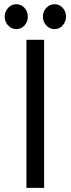

<svg xmlns="http://www.w3.org/2000/svg" viewBox="-20 -913 343 933"><path d="M108.4 0V-719.7H194.3V0ZM245.1 -771.5Q221.7 -771.5 205.1 -789.3Q188.5 -807.1 188.5 -832Q188.5 -856.9 205.1 -874.8Q221.7 -892.6 245.1 -892.6Q268.1 -892.6 284.4 -875.2Q300.8 -857.9 300.8 -832Q300.8 -808.1 284.7 -789.8Q268.6 -771.5 245.1 -771.5ZM59.6 -771.5Q36.1 -771.5 19.5 -789.3Q2.9 -807.1 2.9 -832Q2.9 -856.9 19.5 -874.8Q36.1 -892.6 59.6 -892.6Q83 -892.6 99.1 -874.8Q115.2 -856.9 115.2 -832Q115.2 -807.1 99.1 -789.3Q83 -771.5 59.6 -771.5Z"/></svg>

Font: Reddit Sans Condensed
Style: Regular
Weight: 400
Designer: Stephen Hutchings
Foundry: Reddit
Version: Version 1.014